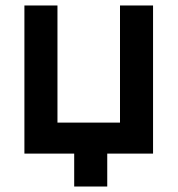

<svg xmlns="http://www.w3.org/2000/svg" viewBox="-20 -560 648 700"><path d="M250.5 120H371V0H538V-540H417.5V-113H189.5V-540H69V0H250.5Z"/></svg>

Font: Eudonet
Style: Bold
Weight: 700
Designer: Mikhail Sharanda
Foundry: Mikhail Sharanda
Version: Version 4.503;Glyphs 3.1.2 (3151)